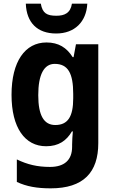

<svg xmlns="http://www.w3.org/2000/svg" viewBox="-20 -789 624 1049"><path d="M457 -769H373C365 -717 332 -703 288 -703C237 -703 212 -716 203 -769H121C125 -666 183 -606 287 -606C388 -606 452 -670 457 -769ZM234 -557C117 -557 43 -453 43 -271C43 -91 116 10 232 10C300 10 343 -20 373 -71H378C376 -49 374 -18 374 1V13C374 87 330 123 253 123C184 123 130 110 72 82V205C125 230 182 240 257 240C436 240 517 153 517 -7V-547H395L382 -477H377C344 -529 300 -557 234 -557ZM279 -440C352 -440 380 -388 380 -276V-252C380 -152 351 -106 282 -106C220 -106 189 -158 189 -269C189 -381 220 -440 279 -440Z"/></svg>

Font: Noto Sans Lao Looped SemiCondensed
Style: Bold
Weight: 700
Width: 4
Designer: Mark Frömberg, Ben Mitchell
Foundry: The Fontpad Ltd
Version: Version 1.002